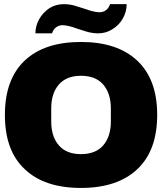

<svg xmlns="http://www.w3.org/2000/svg" viewBox="-20 -905 791 937"><path d="M598.1 -884.8Q598.1 -848.6 580.1 -815.9Q562 -783.2 529.8 -763.2Q498.5 -742.2 458 -742.2Q438 -742.2 416 -747.1Q405.8 -749 362.8 -763.2Q330.1 -774.4 319.8 -776.9Q297.4 -782.2 285.2 -782.2Q267.6 -782.2 252.9 -771Q239.7 -760.7 233.9 -742.2H152.8Q152.8 -778.3 170.9 -811Q189 -843.3 221.2 -865.2Q252.4 -884.8 293 -884.8Q312.5 -884.8 335.9 -879.9Q344.7 -877.9 388.2 -863.8Q420.9 -852.5 431.2 -850.1Q451.7 -845.2 465.8 -845.2Q484.4 -845.2 498 -856Q511.2 -866.2 517.1 -884.8ZM747.1 -344.2Q747.1 -170.4 649.9 -79.1Q552.7 12.2 375 12.2Q196.8 12.2 101.1 -79.1Q3.9 -168.9 3.9 -344.2Q3.9 -518.6 101.1 -609.9Q197.3 -700.2 375 -700.2Q552.7 -700.2 649.9 -608.9Q747.1 -517.6 747.1 -344.2ZM375 -535.2Q304.2 -535.2 267.1 -492.2Q230 -449.2 230 -376V-312Q230 -238.8 267.1 -195.8Q304.2 -152.8 375 -152.8Q446.8 -152.8 483.9 -195.8Q521 -238.8 521 -312V-376Q521 -449.2 483.9 -492.2Q446.8 -535.2 375 -535.2Z"/></svg>

Font: Archivo-RBTV
Style: Regular
Weight: 500
Designer: Hector Gatti
Foundry: Hector Gatti
Version: ""